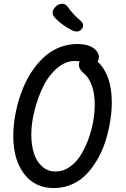

<svg xmlns="http://www.w3.org/2000/svg" viewBox="-20 -972 660 1003"><path d="M262 10.5Q162.5 10.5 106 -63.5Q49.5 -137.5 49.5 -260.5Q49.5 -304 56.2 -350.5Q63 -397 76.8 -444Q90.5 -491 110.5 -534.5Q130.5 -578 158.5 -616Q186.5 -654 219.5 -682Q252.5 -710 294.8 -726Q337 -742 383.5 -742Q448 -742 478 -712.8Q508 -683.5 490 -649.5Q524.5 -619.5 544.2 -565.2Q564 -511 564 -438.5Q564 -393 556.5 -344.2Q549 -295.5 534 -244.5Q519 -193.5 494 -148.2Q469 -103 436.8 -67.2Q404.5 -31.5 359.2 -10.5Q314 10.5 262 10.5ZM143.5 -270.5Q143.5 -215 157 -172Q170.5 -129 200 -102.5Q229.5 -76 271 -76Q310 -76 344 -99.8Q378 -123.5 401.5 -161.2Q425 -199 442 -245.8Q459 -292.5 467 -338.5Q475 -384.5 475 -424.5Q475 -483 459.2 -526.5Q443.5 -570 415 -591.5Q382 -622 396.5 -650.5Q384.5 -653.5 371 -653.5Q321 -653.5 276.5 -614.5Q232 -575.5 204 -516.8Q176 -458 159.8 -392.5Q143.5 -327 143.5 -270.5ZM268.5 -877.5Q240 -907.5 271.5 -938Q286.5 -952.5 305 -952.5Q323.5 -952.5 336 -933.5Q359.5 -899 398.5 -866Q427 -842 404 -817.5Q387 -798.5 354 -815Q305.5 -839.5 268.5 -877.5Z"/></svg>

Font: Monaspace Radon
Style: Regular
Weight: 400
Designer: Riley Cran & the Lettermatic Team
Foundry: Lettermatic
Version: Version 1.000 (Monaspace Radon)